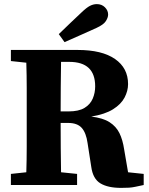

<svg xmlns="http://www.w3.org/2000/svg" viewBox="-20 -900 723 934"><path d="M317 -599H277Q276 -537 275.5 -475.5Q275 -414 275 -358H313Q363 -358 391 -375Q419 -392 431 -420Q443 -448 443 -480Q443 -599 317 -599ZM33 -603V-657H358Q476 -657 539.5 -613Q603 -569 603 -491Q603 -458 586 -425.5Q569 -393 530 -368.5Q491 -344 424 -333Q481 -326 513 -305.5Q545 -285 561 -252.5Q577 -220 584 -173L603 -62L679 -54V0Q655 5 639 8.5Q623 12 607.5 13Q592 14 569 14Q505 14 468.5 -8Q432 -30 424 -88L406 -204Q399 -254 377.5 -278Q356 -302 311 -302H275Q275 -238 275.5 -179Q276 -120 277 -62L355 -54V0H33V-54L108 -62Q110 -123 110 -185Q110 -247 110 -310V-347Q110 -409 110 -471.5Q110 -534 108 -595ZM266 -734Q294 -761 322 -788Q350 -815 377 -840Q401 -863 417.5 -871.5Q434 -880 451 -880Q475 -880 490.5 -864.5Q506 -849 506 -829Q506 -815 495 -797.5Q484 -780 449 -764Q410 -746 371 -729Q332 -712 294 -695Z"/></svg>

Font: Source Serif Pro
Style: Bold
Weight: 700
Designer: Frank Grießhammer
Foundry: Adobe Systems Incorporated
Version: Version 3.001;hotconv 1.0.111;makeotfexe 2.5.65597